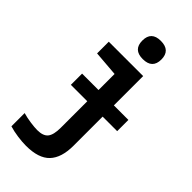

<svg xmlns="http://www.w3.org/2000/svg" viewBox="-310 -837 1149 1149"><g transform="rotate(45 265.0 -262.5)"><path d="M306 -616Q226 -616 226 -693Q226 -770 306 -770Q387 -770 387 -693Q387 -616 306 -616ZM111 -203V-298H250V-434L89 -447V-546H380V-298H503V-203H380V43Q380 145 332.5 195Q285 245 179 245Q147 245 107.5 239.5Q68 234 35 224V112Q66 121 102 126Q138 131 160 131Q210 131 230 106Q250 81 250 21V-203Z"/></g></svg>

Font: Noto Sans Mono Condensed
Style: Bold
Weight: 700
Width: 3
Designer: Monotype Design Team
Foundry: Monotype Imaging Inc.
Version: Version 2.014